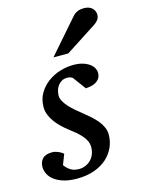

<svg xmlns="http://www.w3.org/2000/svg" viewBox="-122 -798 649 877"><g transform="rotate(-15 203.0 -360.0)"><path d="M349.1 -431.2Q349.1 -413.6 341.3 -403.1Q333.5 -392.6 322.3 -386.7Q311 -380.9 298.6 -378.7Q286.1 -376.5 276.9 -376L231.9 -437Q229 -439.5 222.7 -442.1Q216.3 -444.8 207 -444.8Q190.4 -444.8 179.2 -437.7Q168 -430.7 160.9 -420.2Q153.8 -409.7 150.9 -397.7Q147.9 -385.7 147.9 -376Q147.9 -362.3 155.8 -348.4Q163.6 -334.5 176.3 -320.6Q189 -306.6 204.8 -293.2Q220.7 -279.8 236.8 -267.1Q253.4 -253.9 268.8 -240Q284.2 -226.1 296.4 -211.2Q308.6 -196.3 315.9 -179.7Q323.2 -163.1 323.2 -145Q323.2 -114.3 310.8 -85.9Q298.3 -57.6 274.2 -35.6Q250 -13.7 214.1 -0.7Q178.2 12.2 131.8 12.2Q95.7 12.2 69.3 4.2Q43 -3.9 25.9 -16.8Q8.8 -29.8 0.5 -46.4Q-7.8 -63 -7.8 -80.1Q-7.8 -104 6.6 -118.9Q21 -133.8 51.8 -133.8Q61 -133.8 69.3 -131.3Q77.6 -128.9 84.5 -125.7Q91.3 -122.6 96.4 -118.9Q101.6 -115.2 104 -112.8L85 -64Q95.7 -48.8 111.6 -38.3Q127.4 -27.8 152.8 -27.8Q168 -27.8 182.1 -33.7Q196.3 -39.6 207.3 -50.3Q218.3 -61 224.6 -76.4Q231 -91.8 231 -110.8Q231 -126 224.9 -139.4Q218.8 -152.8 207.8 -165.5Q196.8 -178.2 181.9 -190.7Q167 -203.1 148.9 -216.8Q133.3 -229 118.9 -243.2Q104.5 -257.3 93 -273.2Q81.5 -289.1 74.7 -306.6Q67.9 -324.2 67.9 -342.8Q67.9 -379.4 84.5 -407.7Q101.1 -436 127.2 -455.3Q153.3 -474.6 185.3 -484.4Q217.3 -494.1 248 -494.1Q276.4 -494.1 295.7 -487.5Q314.9 -481 326.9 -471.4Q338.9 -461.9 344 -450.9Q349.1 -439.9 349.1 -431.2ZM414.6 -689Q414.6 -674.8 408.2 -665.3Q401.9 -655.8 390.6 -647.9L240.7 -550.8H170.4L306.6 -707Q311.5 -712.9 316.9 -717.3Q322.3 -721.7 328.9 -725.1Q335.4 -728.5 344 -730.2Q352.5 -731.9 363.8 -731.9Q377 -731.9 386.5 -728Q396 -724.1 402.1 -718Q408.2 -711.9 411.4 -704.1Q414.6 -696.3 414.6 -689Z"/></g></svg>

Font: Charis SIL APac
Style: Italic
Weight: 400
Italic angle: -11°
Foundry: SIL International
Version: Version 5.000